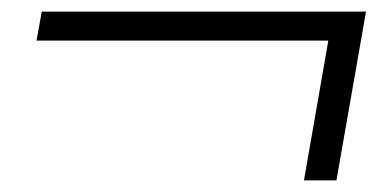

<svg xmlns="http://www.w3.org/2000/svg" viewBox="-20 -437 669 331"><path d="M546 -367H43L52 -417H611L560 -126H504Z"/></svg>

Font: Fahkwang ExtraLight
Style: Italic
Weight: 275
Italic angle: -10°
Designer: Suppakit Chalermlarp | Katatrad Co.,Ltd.
Foundry: Cadson Demak Co.,Ltd.
Version: Version 1.000; ttfautohint (v1.6)